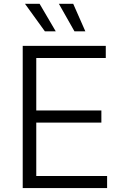

<svg xmlns="http://www.w3.org/2000/svg" viewBox="-20 -962 635 982"><path d="M96.2 0H527.8V-62H165.5V-335H498.5V-397H165.5V-665.5H521V-727.5H96.2ZM360.8 -801.8H416.5L354.5 -942.4H281.2ZM209.5 -801.8H265.1L182.6 -942.4H107.9Z"/></svg>

Font: Raveo Light
Style: Regular
Weight: 300
Designer: Jakub Foglar, Rasmus Andersson (Inter)
Foundry: Jakubfoglar.com
Version: Version 1.100;Glyphs 3.2.3 (3260)